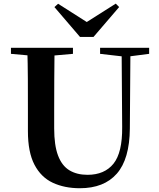

<svg xmlns="http://www.w3.org/2000/svg" viewBox="-20 -999 858 1038"><path d="M294.1 -978.7 485.6 -856.7H412.4L605.9 -979.4L624.1 -960.8L485.4 -799.2H412.6L274.2 -960.8ZM411.6 18.6Q328.6 18.6 265.1 -11.1Q201.7 -40.8 166.3 -108.6Q130.9 -176.3 130.9 -290V-400.9Q130.9 -485.1 130.6 -570.6Q130.2 -656.1 127.5 -740.5H274.9Q273.9 -656.3 273.4 -571.6Q272.9 -486.9 272.9 -400.9V-305Q272.9 -213.4 293.8 -158.2Q314.7 -102.9 355.1 -78.4Q395.4 -53.9 453 -53.9Q545.1 -53.9 593.5 -114Q641.9 -174.1 640.5 -312.5L637.5 -740.5H685.2L682 -304.3Q680.6 -138.8 611.5 -60.1Q542.4 18.6 411.6 18.6ZM39.2 -707.9V-740.5H374.4V-707.9L218.8 -694.2H191.8ZM521.1 -707.9V-740.5H786.3V-707.9L674.7 -693.5H646.5Z"/></svg>

Font: Noto Serif KR
Style: Regular
Weight: 200
Designer: Ryoko NISHIZUKA 西塚涼子 (kana & ideographs); Frank Grießhammer (Latin, Greek & Cyrillic); Wenlong ZHANG 张文龙 (bopomofo); San
Foundry: Adobe
Version: Version 2.001;hotconv 1.1.0;makeotfexe 2.6.0